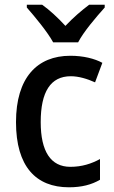

<svg xmlns="http://www.w3.org/2000/svg" viewBox="-20 -786 483 816"><path d="M206 -606H312C335 -651 390 -715 425 -754V-766H359C325 -740 293 -713 258 -676C226 -711 190 -744 159 -766H94V-754C129 -714 182 -650 206 -606ZM273 10C327 10 369 -1 405 -22V-110C368 -90 328 -77 279 -77C196 -77 153 -142 153 -267C153 -396 195 -462 281 -462C314 -462 351 -451 384 -436L415 -519C382 -537 334 -549 279 -549C138 -549 48 -456 48 -267C48 -78 133 10 273 10Z"/></svg>

Font: Noto Sans Arabic SemCond Med
Style: Regular
Weight: 500
Width: 4
Designer: Monotype Design Team, Nadine Chahine, Nizar Qandah and Khaled Hosny
Foundry: Monotype Imaging Inc.
Version: Version 2.012